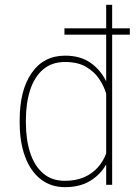

<svg xmlns="http://www.w3.org/2000/svg" viewBox="-20 -770 573 800"><path d="M521 -651.9V-625.5H447.3V0H422.4V-85Q399.4 -43.5 356.4 -16.8Q313.5 9.8 251 9.8Q191.4 9.8 148.9 -23.9Q106.4 -57.6 84.2 -118.2Q62 -178.7 62 -259.3V-269.5Q62 -394.5 112.1 -466.3Q162.1 -538.1 251.5 -538.1Q314 -538.1 356.2 -509Q398.4 -480 422.4 -431.2V-625.5H248.5V-651.9H422.4V-750H447.3V-651.9ZM250 -16.6Q296.4 -16.6 330.3 -31.5Q364.3 -46.4 387.2 -72Q410.2 -97.7 422.4 -130.4V-379.9Q413.1 -411.1 393.1 -441.2Q373 -471.2 338.6 -491.5Q304.2 -511.7 251 -511.7Q195.8 -511.7 159.4 -480.5Q123 -449.2 105.5 -394.5Q87.9 -339.8 87.9 -269.5V-259.3Q87.9 -189 105.5 -134.3Q123 -79.6 159.2 -48.1Q195.3 -16.6 250 -16.6Z"/></svg>

Font: Robert Sans Thin
Style: Regular
Weight: 100
Designer: Christian Robertson (extended by Adam Twardoch)
Foundry: Google
Version: Version 12.135;April 2, 2019;FontCreator 11.5.0.2425 64-bit;